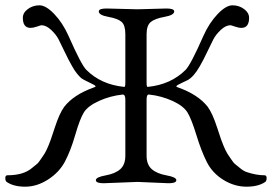

<svg xmlns="http://www.w3.org/2000/svg" viewBox="-34 -685 1024 723"><path d="M601 5 484 0 356 5Q327 5 327 -6.5Q327 -18 363.5 -24.5Q400 -31 419 -48Q438 -65 438 -99V-310Q438 -329 428 -329Q381 -324 339 -305Q297 -286 282 -262Q267 -238 249.5 -177.5Q232 -117 210.5 -76.5Q189 -36 147 -9Q105 18 61 18Q17 18 -9 0Q-14 -4 -14 -14.5Q-14 -25 -6 -25Q54 -25 86 -52Q98 -62 104.5 -67Q111 -72 120 -86Q129 -100 131.5 -103Q134 -106 142 -122L149 -138Q154 -148 172 -203.5Q190 -259 208 -283Q244 -329 320 -356Q332 -359 319 -366Q314 -369 303 -374Q277 -386 270 -392.5Q263 -399 255 -409Q247 -419 238 -435Q229 -451 224 -460.5Q219 -470 207.5 -494Q196 -518 187 -536Q178 -554 159 -572Q140 -590 122 -590Q120 -590 105.5 -585Q91 -580 81 -580Q52 -580 52 -618Q52 -637 71 -651Q90 -665 114.5 -665Q139 -665 170.5 -632Q202 -599 224 -550Q272 -441 291 -422Q346 -367 432 -358Q436 -357 437 -361Q438 -365 438 -377V-556Q438 -590 424 -602.5Q410 -615 374 -621.5Q338 -628 338 -642Q338 -653 367 -653L484 -650Q484 -650 593 -653Q622 -653 622 -642Q622 -628 585.5 -621.5Q549 -615 533.5 -602Q518 -589 518 -556V-377Q518 -365 519 -361Q520 -357 524 -358Q610 -367 665 -422Q684 -441 732 -550Q754 -599 785.5 -632Q817 -665 841.5 -665Q866 -665 885 -651Q904 -637 904 -618Q904 -580 875 -580Q865 -580 850.5 -585Q836 -590 834 -590Q816 -590 797 -572Q778 -554 769 -536Q760 -518 748.5 -494Q737 -470 732 -460.5Q727 -451 718 -435Q695 -395 672 -383Q664 -379 653 -374Q642 -369 637 -366Q624 -359 636 -356Q712 -329 748 -283Q766 -259 784 -203.5Q802 -148 807 -138L814 -122Q822 -106 824.5 -103Q827 -100 836 -86Q845 -72 851.5 -67Q858 -62 870.5 -51.5Q883 -41 895 -37Q931 -25 962 -25Q970 -25 970 -14.5Q970 -4 965 0Q939 18 894 18Q849 18 807.5 -7.5Q766 -33 745 -74.5Q724 -116 705.5 -176.5Q687 -237 672 -261.5Q657 -286 615.5 -305Q574 -324 527 -329Q518 -330 518 -310V-99Q518 -65 537.5 -48Q557 -31 593.5 -24.5Q630 -18 630 -6.5Q630 5 601 5Z"/></svg>

Font: EB Garamond
Style: Regular
Weight: 400
Version: Version 0.012